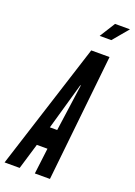

<svg xmlns="http://www.w3.org/2000/svg" viewBox="-198 -980 734 1046"><g transform="rotate(20 169.0 -457.5)"><path d="M-28.5 0H59L104 -150H165.5L147 0H234.5L312.5 -735H206.5ZM138 -264 213.5 -529 215.5 -536.5H218L217.5 -529L180.5 -264ZM222.5 -825H290L365.5 -915H279Z"/></g></svg>

Font: League Gothic SemiCondensed Italic
Style: Regular
Weight: 400
Width: 4
Designer: The League of Moveable Type
Version: Version 1.600; ttfautohint (v1.8.3)